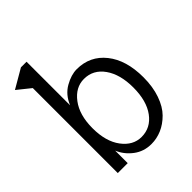

<svg xmlns="http://www.w3.org/2000/svg" viewBox="-217 -879 1017 1017"><g transform="rotate(-45 291.0 -371.0)"><path d="M9.8 -696.3 117.2 -758.8H159.2V-432.6Q182.6 -489.3 230 -516.1Q277.3 -543 319.3 -543Q418 -543 478.5 -467.3Q539.1 -391.6 539.1 -262.7Q539.1 -191.4 519.5 -135.7Q500 -80.1 467.3 -47.4Q434.6 -14.6 397 1.5Q359.4 17.6 319.3 17.6Q262.7 17.6 220.2 -14.6Q177.7 -46.9 158.2 -93.8V0H84V-636.7ZM157.2 -262.7Q157.2 -163.1 201.2 -104.5Q245.1 -45.9 308.6 -45.9Q377 -45.9 419.9 -104Q462.9 -162.1 462.9 -262.7Q462.9 -360.4 420.9 -419.9Q378.9 -479.5 309.6 -479.5Q246.1 -479.5 201.7 -420.4Q157.2 -361.3 157.2 -262.7Z"/></g></svg>

Font: Gothic A1
Style: Regular
Weight: 400
Designer: HanYang I&C Co.,Ltd.
Foundry: HanYang I&C Co.,Ltd.
Version: Version 2.50